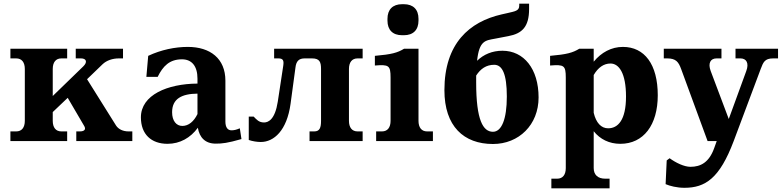

<svg xmlns="http://www.w3.org/2000/svg" viewBox="-20 -773 4292 1052"><path d="M616 -85 457 -339 542 -421C564 -442 597 -453 631 -453H654V-506H395V-453H424C453 -453 461 -433 436 -409L269 -247V-395C269 -432 286 -453 316 -453H348V-506H37V-453H69C99 -453 116 -432 116 -395V-111C116 -74 99 -53 69 -53H37V0H348V-53H316C286 -53 269 -74 269 -111V-159L351 -237L440 -85C453 -65 444 -53 417 -53H398V0H705V-53H684C654 -53 629 -65 616 -85Z M1009 -516C939 -516 862 -500 792 -467L782 -352H844C873 -411 909 -448 977 -448C1030 -448 1062 -412 1062 -342V-315C898 -314 752 -253 752 -130C752 -37 809 15 898 15C966 15 1024 -18 1064 -73C1073 -20 1104 14 1162 14C1198 14 1226 11 1303 -11L1294 -70C1273 -61 1261 -59 1248 -59C1227 -59 1215 -76 1215 -107V-331C1215 -452 1132 -516 1009 -516ZM923 -158C923 -233 977 -259 1062 -260V-148C1042 -107 1013 -83 979 -83C946 -83 923 -111 923 -158Z M1482 -506V-453H1505C1532 -453 1536 -441 1532 -413L1502 -216C1487 -119 1451 -102 1427 -102C1398 -102 1386 -118 1370 -134H1343V-6C1363 1 1389 5 1409 5C1481 5 1552 -58 1572 -204L1599 -404C1603 -437 1617 -453 1649 -453H1690C1732 -453 1739 -432 1739 -395V-111C1739 -74 1732 -53 1702 -53H1676V0H1967V-53H1939C1909 -53 1892 -74 1892 -111V-395C1892 -432 1909 -453 1939 -453H1967V-506Z M2273 -111V-506H2194C2158 -484 2126 -475 2034 -467V-414C2110 -420 2120 -415 2120 -348V-111C2120 -74 2103 -53 2073 -53H2041V0H2352V-53H2320C2290 -53 2273 -74 2273 -111ZM2103 -660C2103 -609 2132 -580 2183 -580H2193C2244 -580 2273 -609 2273 -660V-670C2273 -721 2244 -750 2193 -750H2183C2132 -750 2103 -721 2103 -670Z M2692 -561 2765 -575C2840 -589 2879 -625 2879 -724V-753H2825V-742C2825 -713 2801 -711 2759 -701L2728 -694C2553 -654 2415 -536 2415 -279C2415 -81 2521 16 2681 16C2823 16 2931 -89 2931 -239C2931 -396 2850 -495 2733 -495C2677 -495 2630 -475 2594 -440C2606 -552 2640 -551 2692 -561ZM2589 -321V-359C2613 -396 2644 -418 2688 -418C2732 -418 2757 -368 2757 -244C2757 -119 2728 -51 2681 -51C2627 -51 2589 -114 2589 -321Z M3233 148V-54C3268 -10 3318 15 3379 15C3506 15 3584 -88 3584 -251C3584 -421 3511 -516 3393 -516C3330 -516 3275 -486 3233 -435V-506H3154C3118 -484 3086 -475 2994 -467V-414C3070 -420 3080 -415 3080 -348V148C3080 185 3063 206 3033 206H3001V259H3320V206H3296C3256 206 3233 185 3233 148ZM3233 -155V-362C3257 -403 3288 -425 3325 -425C3371 -425 3410 -373 3410 -244C3410 -115 3366 -70 3312 -70C3274 -70 3246 -100 3233 -155Z M3712 -395 3857 0H3907L3893 39C3865 117 3819 141 3763 141C3729 141 3683 119 3649 94L3633 106L3627 236C3650 246 3689 256 3730 256C3845 256 3923 204 4000 0L4148 -395C4162 -432 4170 -453 4216 -453H4243V-506H4010V-453H4037C4070 -453 4085 -427 4069 -384L3973 -121L3874 -384C3858 -427 3873 -453 3906 -453H3933V-506H3617V-453H3636C3684 -453 3698 -433 3712 -395Z"/></svg>

Font: LT Superior Serif ExtraBold
Style: Regular
Weight: 800
Designer: Daniel Lyons
Foundry: LyonsType
Version: Version 2.120;FEAKit 1.0